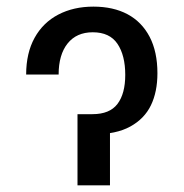

<svg xmlns="http://www.w3.org/2000/svg" viewBox="-20 -557 552 577"><path d="M260.7 -537.1Q320.3 -537.1 363.3 -514.2Q406.2 -491.2 429.7 -446.3Q453.1 -401.4 453.1 -336.9Q453.1 -281.2 433.6 -240.7Q414.1 -200.2 371.6 -176.8Q329.1 -153.3 260.7 -153.3H236.3V-213.9H257.8Q309.6 -213.9 333 -244.6Q356.4 -275.4 356.4 -332Q356.4 -390.6 333 -425.3Q309.6 -460 258.8 -460Q210 -460 183.1 -426.3Q156.2 -392.6 156.2 -333H58.6Q58.6 -397.5 84 -443.4Q109.4 -489.3 155.3 -513.2Q201.2 -537.1 260.7 -537.1ZM310.5 -213.9V0H212.9V-213.9Z"/></svg>

Font: Pretendard GOV Variable
Style: Regular
Weight: 400
Designer: Base glyphs from Inter by Rasmus Andersson; Hangul glyphs from Noto Sans CJK(Source Han Sans) by Jang Soo-young and Kang
Foundry: Kil Hyung-jin
Version: Version 1.307;Glyphs 3.2 (3192)